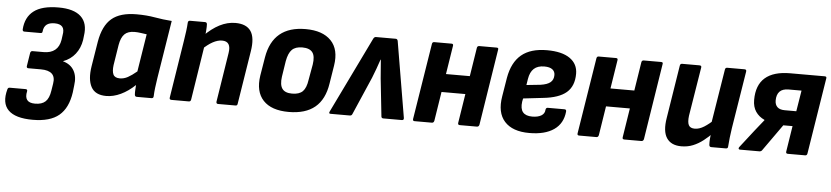

<svg xmlns="http://www.w3.org/2000/svg" viewBox="-56 -744 5103 1179"><g transform="rotate(5 2496.0 -154.5)"><path d="M166 196Q59 196 15.5 152.5Q-28 109 -5 24Q-2 12 8 12H106Q119 12 117 24Q109 60 122.5 78Q136 96 172 96Q214 96 236 75.5Q258 55 265 8L272 -36Q279 -77 258 -97Q237 -117 190 -117H112Q106 -117 103.5 -120.5Q101 -124 102 -130L115 -212Q116 -217 119.5 -220.5Q123 -224 127 -224H197Q241 -224 267 -245Q293 -266 300 -308L304 -337Q311 -373 297 -389.5Q283 -406 249 -406Q217 -406 200 -392.5Q183 -379 180 -351Q180 -339 168 -339H68Q57 -339 57 -352Q62 -427 112.5 -466Q163 -505 265 -505Q360 -505 403.5 -464Q447 -423 435 -345L432 -319Q424 -269 395.5 -232.5Q367 -196 321 -179V-178Q368 -165 389 -128Q410 -91 402 -37L397 7Q383 104 328 150Q273 196 166 196Z M603 11Q535 11 510 -35Q485 -81 498 -163L523 -317Q540 -416 592.5 -460.5Q645 -505 746 -505Q808 -505 858.5 -496Q909 -487 964 -483L907 -127Q902 -94 898.5 -66.5Q895 -39 894 -13Q894 0 881 0H791Q779 0 778 -13Q777 -26 778 -41Q779 -56 780 -72Q738 -32 692.5 -10.5Q647 11 603 11ZM677 -104Q702 -104 726 -117Q750 -130 781 -156L818 -388Q802 -390 782 -393Q762 -396 743 -396Q702 -396 681 -375Q660 -354 652 -308L632 -182Q627 -144 636.5 -124Q646 -104 677 -104Z M1292 0Q1280 0 1281 -13L1329 -317Q1341 -390 1283 -390Q1256 -390 1225.5 -373.5Q1195 -357 1159 -322L1162 -407Q1210 -456 1258 -480.5Q1306 -505 1355 -505Q1423 -505 1450.5 -464.5Q1478 -424 1464 -339L1412 -13Q1411 0 1400 0ZM1005 0Q991 0 993 -13L1049 -367Q1054 -398 1058 -428.5Q1062 -459 1063 -481Q1064 -494 1076 -494H1168Q1180 -494 1181 -482Q1182 -467 1180 -443.5Q1178 -420 1176 -400L1179 -357L1125 -13Q1123 0 1112 0Z M1728 11Q1621 11 1570.5 -43Q1520 -97 1535 -196L1554 -311Q1587 -505 1788 -505Q1893 -505 1945 -451Q1997 -397 1981 -297L1963 -185Q1948 -86 1889.5 -37.5Q1831 11 1728 11ZM1739 -103Q1783 -103 1804.5 -124.5Q1826 -146 1833 -197L1850 -292Q1858 -344 1840 -367.5Q1822 -391 1777 -391Q1735 -391 1713.5 -369.5Q1692 -348 1683 -298L1668 -201Q1661 -151 1678 -127Q1695 -103 1739 -103Z M1985 0Q1972 0 1979 -14L2206 -482Q2212 -494 2222 -494H2344Q2354 -494 2357 -482L2436 -14Q2438 0 2425 0H2310Q2300 0 2298 -10L2273 -243Q2271 -272 2268.5 -300Q2266 -328 2264 -358H2262Q2252 -328 2242 -300.5Q2232 -273 2220 -243L2119 -10Q2115 0 2104 0Z M2782 0Q2769 0 2771 -13L2845 -482Q2847 -494 2859 -494H2966Q2979 -494 2976 -482L2902 -13Q2899 0 2887 0ZM2503 0Q2491 0 2493 -13L2568 -482Q2570 -494 2581 -494H2688Q2700 -494 2698 -482L2624 -13Q2621 0 2610 0ZM2639 -193 2658 -305H2841L2823 -193Z M3211 11Q3107 11 3058 -43.5Q3009 -98 3026 -199L3045 -315Q3062 -411 3118.5 -458Q3175 -505 3276 -505Q3368 -505 3417 -471Q3466 -437 3466 -376Q3466 -300 3420 -260.5Q3374 -221 3276 -211L3155 -197L3151 -177Q3145 -133 3162.5 -112Q3180 -91 3220 -91Q3255 -91 3276 -103.5Q3297 -116 3298 -140Q3300 -153 3311 -153H3414Q3426 -153 3425 -140Q3418 -66 3362.5 -27.5Q3307 11 3211 11ZM3168 -281 3254 -290Q3296 -296 3315 -312Q3334 -328 3334 -357Q3334 -379 3317.5 -391.5Q3301 -404 3268 -404Q3227 -404 3204 -383Q3181 -362 3174 -319Z M3796 0Q3783 0 3785 -13L3859 -482Q3861 -494 3873 -494H3980Q3993 -494 3990 -482L3916 -13Q3913 0 3901 0ZM3517 0Q3505 0 3507 -13L3582 -482Q3584 -494 3595 -494H3702Q3714 -494 3712 -482L3638 -13Q3635 0 3624 0ZM3653 -193 3672 -305H3855L3837 -193Z M4148 11Q4085 11 4057.5 -30.5Q4030 -72 4044 -155L4096 -482Q4098 -494 4109 -494H4216Q4230 -494 4228 -482L4179 -180Q4174 -140 4183.5 -122Q4193 -104 4221 -104Q4249 -104 4279 -123Q4309 -142 4342 -174L4338 -89Q4312 -62 4282.5 -39Q4253 -16 4220 -2.5Q4187 11 4148 11ZM4332 0Q4320 0 4319 -13Q4318 -30 4319.5 -50.5Q4321 -71 4324 -91L4319 -141L4374 -482Q4376 -494 4387 -494H4494Q4507 -494 4505 -481L4448 -127Q4443 -96 4440 -67.5Q4437 -39 4435 -13Q4435 0 4422 0Z M4509 0Q4502 0 4500.5 -4.5Q4499 -9 4503 -15L4587 -123Q4601 -140 4614.5 -157.5Q4628 -175 4643 -193V-195Q4608 -211 4588.5 -240Q4569 -269 4569 -312Q4569 -403 4621 -448.5Q4673 -494 4776 -494H4988Q5001 -494 4999 -483L4924 -13Q4922 0 4911 0H4804Q4791 0 4793 -13L4818 -172H4761L4644 -7Q4638 0 4628 0ZM4762 -265H4833L4854 -394H4775Q4737 -394 4719 -375Q4701 -356 4701 -320Q4701 -294 4716 -279.5Q4731 -265 4762 -265Z"/></g></svg>

Font: Sofia Sans Semi Condensed ExtraBold
Style: Italic
Weight: 800
Italic angle: -9°
Version: Version 4.100